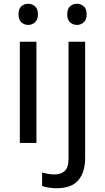

<svg xmlns="http://www.w3.org/2000/svg" viewBox="-20 -757 556 1017"><path d="M130 -737Q150 -737 165.5 -723.5Q181 -710 181 -681Q181 -653 165.5 -639Q150 -625 130 -625Q108 -625 93 -639Q78 -653 78 -681Q78 -710 93 -723.5Q108 -737 130 -737ZM173 -536V0H85V-536ZM336 -681Q336 -710 351 -723.5Q366 -737 388 -737Q408 -737 423.5 -723.5Q439 -710 439 -681Q439 -653 423.5 -639Q408 -625 388 -625Q366 -625 351 -639Q336 -653 336 -681ZM280 240Q255 240 236 236.5Q217 233 203 228V157Q218 161 234 164Q250 167 269 167Q301 167 322 149.5Q343 132 343 83V-536H431V80Q431 155 395 197.5Q359 240 280 240Z"/></svg>

Font: Noto Sans Sharada
Style: Regular
Weight: 400
Designer: Monotype Design Team
Foundry: Monotype Imaging Inc.
Version: Version 2.006; ttfautohint (v1.8.4.7-5d5b)